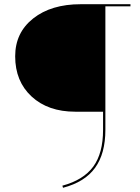

<svg xmlns="http://www.w3.org/2000/svg" viewBox="-20 -678 662 911"><path d="M599 -658V-648H480V-62Q480 51 431 118.5Q382 186 279 213L276 203Q376 176 422.5 112.5Q469 49 469 -62V-148H337Q208 -148 130 -220Q52 -292 52 -411Q52 -523 137.5 -590.5Q223 -658 363 -658Z"/></svg>

Font: EauTest Hairline
Style: Regular
Weight: 250
Designer: Christian Thalmann (Catharsis Fonts)
Version: Version 0.001;PS 000.001;hotconv 1.0.88;makeotf.lib2.5.64775